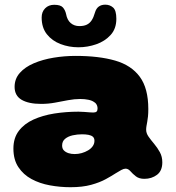

<svg xmlns="http://www.w3.org/2000/svg" viewBox="-20 -714 734 802"><path d="M274.5 68Q231 68 188.5 60.2Q146 52.5 111.8 34Q77.5 15.5 56.8 -15.8Q36 -47 36 -93.5Q36 -137.5 58.5 -167.2Q81 -197 119.5 -214.5Q158 -232 206.8 -239.8Q255.5 -247.5 308 -247.5Q320 -247.5 331.8 -246.5Q343.5 -245.5 353.5 -244.8Q363.5 -244 369 -244Q379.5 -244 383.5 -248Q387.5 -252 387.5 -260.5Q387.5 -266.5 386 -271.2Q384.5 -276 381.5 -280.2Q378.5 -284.5 374 -287Q365 -294 349.5 -297.2Q334 -300.5 315.5 -300.5Q291 -300.5 264.2 -295.5Q237.5 -290.5 209.5 -285.2Q181.5 -280 152 -280Q99.5 -280 70.2 -297.2Q41 -314.5 41 -351Q41 -385 62.8 -409.5Q84.5 -434 121.5 -449.8Q158.5 -465.5 203.8 -473Q249 -480.5 295.5 -480.5Q393 -480.5 460.8 -461Q528.5 -441.5 564 -393.2Q599.5 -345 599.5 -258.5Q599.5 -241 598.2 -228Q597 -215 595 -205Q593 -195 591.8 -187.2Q590.5 -179.5 590.5 -172Q590.5 -157.5 600.5 -143.2Q610.5 -129 624 -113Q637.5 -97 647.8 -78.2Q658 -59.5 658 -36Q658 -0.5 635.8 16.2Q613.5 33 583 33Q561 33 547.5 22.5Q534 12 524.8 1.2Q515.5 -9.5 504.5 -9.5Q497 -9.5 486.8 -4Q476.5 1.5 463 10Q447 20.5 422 34.2Q397 48 360.8 58Q324.5 68 274.5 68ZM292 -70.5Q307 -70.5 321.2 -74.5Q335.5 -78.5 347.8 -85.8Q360 -93 367.2 -103.2Q374.5 -113.5 374.5 -126Q374.5 -137 368 -142.8Q361.5 -148.5 349.5 -150.8Q337.5 -153 322.5 -153Q303 -153 283.8 -148.8Q264.5 -144.5 252 -134.2Q239.5 -124 239.5 -106Q239.5 -93 247 -85.5Q254.5 -78 266.2 -74.2Q278 -70.5 292 -70.5ZM307.5 -516.5Q268 -516.5 232.8 -530Q197.5 -543.5 175.8 -571Q154 -598.5 154 -641Q154 -664.5 168.5 -679.2Q183 -694 206.5 -694Q233 -694 242.8 -682.8Q252.5 -671.5 256 -655.5Q260.5 -630.5 275.2 -617.8Q290 -605 311.5 -605Q330 -605 342.2 -610.8Q354.5 -616.5 362.8 -629Q371 -641.5 376.5 -661Q381.5 -678.5 392.5 -686.5Q403.5 -694.5 419.5 -694.5Q439 -694.5 452.5 -682.5Q466 -670.5 466 -635.5Q466 -594 442 -567.8Q418 -541.5 381.8 -529Q345.5 -516.5 307.5 -516.5Z"/></svg>

Font: Gluten Thin ExtraBold
Style: Regular
Weight: 800
Version: Version 1.300